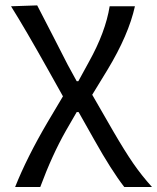

<svg xmlns="http://www.w3.org/2000/svg" viewBox="-20 -520 599 731"><path d="M133.3 191.9H37.6Q82.5 79.1 161.1 -54.7L219.7 -153.3L163.1 -254.4Q76.2 -409.7 22 -496.1L121.6 -499.5Q140.6 -463.9 183.3 -379.9Q226.1 -295.9 237.8 -273.4L272 -210.9H278.3L318.4 -284.2Q381.8 -397.9 397.5 -496.1H493.7Q469.7 -387.2 388.7 -253.4L331.1 -159.2L411.6 -19.5Q455.1 55.2 486.8 101.3Q518.6 147.5 558.6 191.9H453.1Q404.3 128.9 339.4 13.2L279.3 -93.3H272L230.5 -21.5Q178.2 70.8 133.3 191.9Z"/></svg>

Font: Commissioner Flair
Style: Regular
Weight: 400
Designer: Kostas Bartsokas
Foundry: Kostas Bartsokas
Version: Version 1.000